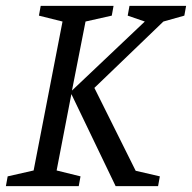

<svg xmlns="http://www.w3.org/2000/svg" viewBox="-28 -631 651 651"><path d="M-8 0 -2 -33 86 -53 184 -558 104 -578 110 -611H357L351 -578L262 -558L216 -324L463 -558L405 -578L411 -611H603L597 -578L526 -558L292 -333L432 -52L514 -33L508 0H364L214 -312L164 -53L245 -33L239 0Z"/></svg>

Font: Manuale
Style: Italic
Weight: 400
Italic angle: -11°
Designer: Eduardo Tunni / Pablo Cosgaya
Foundry: Eduardo Tunni / Pablo Cosgaya
Version: Version 1.002